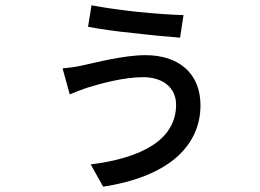

<svg xmlns="http://www.w3.org/2000/svg" viewBox="-20 -654 980 724"><path d="M555 -106C498 -69 418 -46 322 -34L369 50C486 32 577 -4 640 -56C702 -108 736 -176 736 -257C736 -379 652 -446 529 -446C446 -446 342 -418 289 -407C268 -402 239 -398 216 -396L243 -298C259 -305 287 -316 308 -323C357 -338 445 -363 520 -363C592 -363 644 -325 644 -259C644 -193 611 -142 555 -106ZM500 -609C436 -616 372 -625 325 -634L312 -553C354 -545 420 -535 486 -529C552 -521 618 -515 659 -512L672 -597C627 -598 563 -603 500 -609Z"/></svg>

Font: GenSekiGothic2 TW M
Style: Regular
Weight: 500
Version: Version 2.100;PS 2.1;hotconv 16.6.51;makeotf.lib2.5.65220 DE